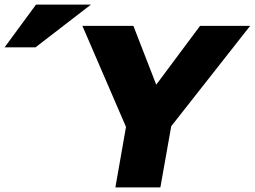

<svg xmlns="http://www.w3.org/2000/svg" viewBox="-179 -812 1104 832"><path d="M563 -265 905 -700H688L498 -445L399 -700H178L367 -262L321 0H516ZM-159 -607H-25L215 -792H-23Z"/></svg>

Font: Geom Black
Style: Bold Italic
Weight: 900
Italic angle: -10°
Version: Version 1.102